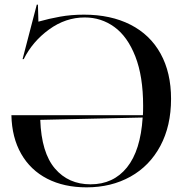

<svg xmlns="http://www.w3.org/2000/svg" viewBox="-20 -790 789 825"><path d="M29 -295H594Q595 -308 595 -335Q595 -462 561.5 -547.5Q528 -633 471.5 -674Q415 -715 344 -715Q262 -715 191 -663.5Q120 -612 82 -536H77L138 -770H143L145 -697Q191 -710 238.5 -718.5Q286 -727 341 -727Q456 -727 540.5 -684Q625 -641 670 -559.5Q715 -478 715 -365Q715 -249 669 -163Q623 -77 540.5 -31Q458 15 352 15Q255 15 183 -22Q111 -59 71 -129Q31 -199 29 -295ZM153 -275Q158 -134 216 -66Q274 2 369 2Q467 2 525.5 -70.5Q584 -143 593 -285Z"/></svg>

Font: Nyght Serif
Style: Regular
Weight: 400
Designer: Maksym Kobuzan
Version: Version 0.410